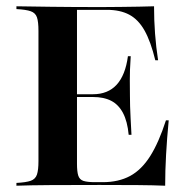

<svg xmlns="http://www.w3.org/2000/svg" viewBox="-20 -591 609 611"><path d="M32.3 0V-8.9Q62.9 -10.5 77.8 -15.7Q92.7 -21 97.6 -35.5Q102.4 -50 102.4 -78.2V-492.7Q102.4 -521.8 97.6 -535.9Q92.7 -550 77.8 -555.2Q62.9 -560.5 32.3 -562.1V-571Q75 -570.2 144 -569.4Q212.9 -568.5 304 -568.5Q335.5 -568.5 365.3 -569Q395.2 -569.4 421.8 -569.8Q448.4 -570.2 470.2 -571Q470.2 -526.6 473.4 -483.9Q476.6 -441.1 483.1 -399.2H474.2Q459.7 -458.9 439.9 -494Q420.2 -529 391.1 -544.4Q362.1 -559.7 320.2 -559.7H225V-69.4Q225 -45.2 229 -32.3Q233.1 -19.4 245.6 -15.3Q258.1 -11.3 282.3 -11.3H307.3Q357.3 -11.3 394 -31Q430.6 -50.8 458.1 -94.4Q485.5 -137.9 508.1 -208.1H516.9Q511.3 -150 508.5 -98.8Q505.6 -47.6 505.6 0Q468.5 -1.6 417.3 -2Q366.1 -2.4 296.8 -2.4Q208.1 -2.4 141.1 -2Q74.2 -1.6 32.3 0ZM199.2 -282.3V-291.1H354.8V-282.3ZM389.5 -162.1Q385.5 -204.8 371.4 -231.5Q357.3 -258.1 333.9 -270.2Q310.5 -282.3 275.8 -282.3V-291.1Q323.4 -291.1 351.2 -321.4Q379 -351.6 387.1 -412.1H396Q392.7 -362.1 393.1 -335.9Q393.5 -309.7 393.5 -287.1Q393.5 -270.2 394 -253.2Q394.4 -236.3 395.6 -214.9Q396.8 -193.5 398.4 -162.1Z"/></svg>

Font: Playfair 144pt
Style: Bold
Weight: 700
Version: Version 2.001;gftools[0.9.30]